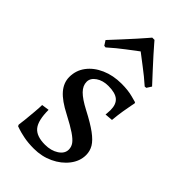

<svg xmlns="http://www.w3.org/2000/svg" viewBox="-222 -769 846 846"><g transform="rotate(45 201.0 -345.5)"><path d="M171 12Q135 12 108 6.5Q81 1 66.5 -4Q52 -9 52 -9L49 -16Q51 -27 53.5 -52.5Q56 -78 58.5 -106Q61 -134 61 -150L96 -155Q96 -89 118 -62Q140 -35 193 -35Q231 -35 257 -52Q283 -69 283 -94Q283 -111 273 -125Q263 -139 238 -156Q213 -173 167 -197Q110 -226 84 -256Q58 -286 58 -322Q58 -363 82 -395Q106 -427 148 -445.5Q190 -464 242 -464Q283 -464 312.5 -456Q342 -448 342 -448L344 -443Q344 -443 340.5 -426Q337 -409 332.5 -381.5Q328 -354 325 -321L288 -318Q288 -318 289 -329Q290 -340 290 -347Q290 -383 270.5 -399.5Q251 -416 208 -416Q174 -416 150.5 -400Q127 -384 127 -361Q127 -337 147.5 -316Q168 -295 214 -271Q268 -243 298.5 -220.5Q329 -198 341.5 -177Q354 -156 354 -131Q354 -93 328.5 -60Q303 -27 261.5 -7.5Q220 12 171 12ZM79 -527 70 -528 56 -550Q80 -576 104.5 -602.5Q129 -629 149.5 -652Q170 -675 182 -689Q194 -703 194 -703H208Q208 -703 220 -689Q232 -675 252.5 -652Q273 -629 297.5 -602.5Q322 -576 346 -550L332 -528L323 -527Q288 -558 254.5 -583Q221 -608 201 -624Q180 -608 147.5 -583.5Q115 -559 79 -527Z"/></g></svg>

Font: Alegreya
Style: Regular
Weight: 400
Designer: Juan Pablo del Peral
Foundry: Huerta Tipografica
Version: Version 2.009